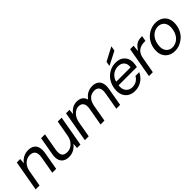

<svg xmlns="http://www.w3.org/2000/svg" viewBox="199 -1830 2944 2944"><g transform="rotate(-45 1671.0 -358.5)"><path d="M4 0 91 -496H166L159 -415H162Q194 -458 241.5 -483Q289 -508 348 -508Q406 -508 444.5 -483.5Q483 -459 497.5 -410.5Q512 -362 500 -290L449 0H365L414 -281Q428 -357 402 -396.5Q376 -436 314 -436Q271 -436 233.5 -415.5Q196 -395 170 -356Q144 -317 134 -259L88 0Z M719 12Q660 12 621.5 -13Q583 -38 568.5 -86.5Q554 -135 567 -206L618 -496H702L652 -215Q639 -139 661 -99.5Q683 -60 753 -60Q796 -60 832.5 -81Q869 -102 896 -141.5Q923 -181 933 -237L979 -496H1063L975 0H901L908 -81H905Q873 -39 825 -13.5Q777 12 719 12Z M1071 0 1158 -496H1233L1226 -414H1229Q1261 -460 1306 -484Q1351 -508 1400 -508Q1439 -508 1468.5 -496.5Q1498 -485 1517.5 -463Q1537 -441 1546 -407H1549Q1584 -457 1631 -482.5Q1678 -508 1737 -508Q1792 -508 1830.5 -484.5Q1869 -461 1884.5 -412.5Q1900 -364 1887 -290L1836 0H1753L1802 -281Q1816 -358 1791.5 -397Q1767 -436 1707 -436Q1669 -436 1636 -419.5Q1603 -403 1579.5 -368.5Q1556 -334 1545 -281L1495 0H1411L1461 -281Q1475 -358 1450.5 -397Q1426 -436 1369 -436Q1334 -436 1299 -415Q1264 -394 1237.5 -354.5Q1211 -315 1200 -257L1155 0Z M2150 12Q2082 12 2033.5 -19Q1985 -50 1963 -105.5Q1941 -161 1951 -236Q1959 -296 1984 -346Q2009 -396 2048.5 -432Q2088 -468 2137 -488Q2186 -508 2244 -508Q2315 -508 2361 -477.5Q2407 -447 2426.5 -396.5Q2446 -346 2437 -287Q2436 -274 2433.5 -259Q2431 -244 2427 -229H2013L2024 -294H2356Q2363 -342 2348.5 -374.5Q2334 -407 2303.5 -424.5Q2273 -442 2230 -442Q2187 -442 2147 -423Q2107 -404 2078 -366Q2049 -328 2039 -271L2034 -243Q2023 -183 2038 -142Q2053 -101 2086.5 -79.5Q2120 -58 2163 -58Q2215 -58 2254.5 -82.5Q2294 -107 2316 -148H2399Q2378 -102 2342 -66Q2306 -30 2257.5 -9Q2209 12 2150 12ZM2143 -538 2155 -614 2373 -729H2376L2362 -650Z M2461 0 2548 -496H2623L2613 -393H2616Q2647 -441 2676 -466Q2705 -491 2739 -499.5Q2773 -508 2820 -508L2804 -420H2782Q2743 -420 2711 -410.5Q2679 -401 2654.5 -381.5Q2630 -362 2614 -331.5Q2598 -301 2591 -260L2545 0Z M3017 12Q2949 12 2899.5 -19Q2850 -50 2826.5 -106Q2803 -162 2813 -237Q2821 -298 2847 -347.5Q2873 -397 2913.5 -433Q2954 -469 3004 -488.5Q3054 -508 3108 -508Q3176 -508 3226 -477.5Q3276 -447 3299 -391Q3322 -335 3312 -260Q3304 -199 3278 -149Q3252 -99 3211.5 -63.5Q3171 -28 3121.5 -8Q3072 12 3017 12ZM3029 -55Q3075 -55 3117 -78.5Q3159 -102 3188 -147.5Q3217 -193 3226 -258Q3235 -320 3218.5 -360.5Q3202 -401 3169.5 -421Q3137 -441 3096 -441Q3051 -441 3009 -418Q2967 -395 2938 -349.5Q2909 -304 2900 -238Q2891 -177 2907 -136.5Q2923 -96 2955.5 -75.5Q2988 -55 3029 -55Z"/></g></svg>

Font: DM Sans 36pt
Style: Italic
Weight: 400
Italic angle: -10°
Designer: Colophon Foundry, Jonny Pinhorn
Foundry: Colophon Foundry
Version: Version 4.004;gftools[0.9.30]